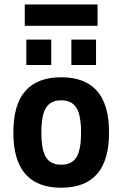

<svg xmlns="http://www.w3.org/2000/svg" viewBox="-20 -851 559 877"><path d="M259.6 6.5Q151.1 6.5 96 -55.9Q41 -118.3 41 -246Q41 -373.6 96 -435.8Q151.1 -498.1 259.6 -498.1Q368 -498.1 423.1 -435.8Q478.1 -373.6 478.1 -246Q478.1 -118.3 423.1 -55.9Q368 6.5 259.6 6.5ZM259.6 -98.7Q307.9 -98.7 329.1 -132.5Q350.2 -166.3 350.2 -246Q350.2 -325.6 328.7 -359.2Q307.3 -392.8 259.6 -392.8Q211.8 -392.8 190.4 -359.2Q168.9 -325.6 168.9 -246Q168.9 -166.3 190 -132.5Q211.2 -98.7 259.6 -98.7ZM100.3 -554.2V-670H214V-554.2ZM306 -554.2V-670H418.7V-554.2ZM93.1 -733.3V-830.6H425.6V-733.3Z"/></svg>

Font: Anaheim
Style: Regular
Weight: 400
Designer: Vernon Adams
Foundry: Vernon Adams
Version: Version 2.001